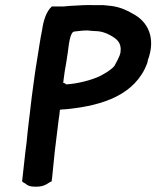

<svg xmlns="http://www.w3.org/2000/svg" viewBox="-20 -742 606 744"><path d="M114 -448C110 -417 107 -395 103 -366C99 -339 97 -309 93 -282C89 -251 86 -222 83 -190C77 -148 71 -83 66 -42L65 -40C72 -32 79 -32 83 -27C95 -18 112 -18 130 -19H131C160 -22 170 -37 180 -39L182 -54C186 -90 191 -149 196 -186C200 -217 203 -246 207 -276C209 -288 211 -304 212 -315V-317C214 -317 218 -317 222 -318C229 -318 239 -319 248 -320C377 -334 504 -374 550 -496C552 -501 552 -504 553 -509C585 -595 553 -658 496 -688C473 -702 444 -715 411 -719C402 -720 392 -721 382 -722H349C319 -723 294 -722 267 -720L249 -719C242 -718 237 -718 227 -717H181C159 -698 148 -661 143 -625C140 -610 135 -585 133 -569C127 -527 120 -492 114 -448ZM225 -421 227 -438C230 -462 232 -474 236 -495L240 -521L243 -541C246 -560 250 -620 269 -620H270C287 -622 301 -624 319 -624C323 -624 331 -623 340 -622H341C369 -622 388 -616 406 -606C432 -592 452 -577 447 -540C445 -524 429 -497 423 -486C410 -471 388 -458 367 -447C336 -432 279 -417 236 -415C233 -419 230 -420 225 -421Z"/></svg>

Font: Hussar Pisanka
Style: SbdKur
Weight: 600
Designer: Robert Jablonski
Foundry: Cannot Into Space Fonts
Version: Version 1.070